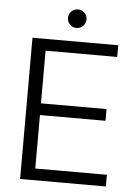

<svg xmlns="http://www.w3.org/2000/svg" viewBox="-58 -903 677 948"><g transform="rotate(5 280.5 -429.5)"><path d="M78 0V-700H503V-642H148V-381H473V-323H148V-58H503V0ZM290 -767Q271 -767 257.5 -780.5Q244 -794 244 -813Q244 -832 257.5 -845.5Q271 -859 290 -859Q309 -859 322.5 -845.5Q336 -832 336 -813Q336 -794 322.5 -780.5Q309 -767 290 -767Z"/></g></svg>

Font: DM Sans 16pt Light
Style: Regular
Weight: 300
Version: Version 4.004;gftools[0.9.30]